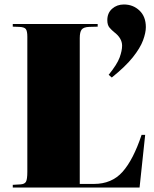

<svg xmlns="http://www.w3.org/2000/svg" viewBox="-20 -837 688 857"><path d="M37 0V-12L71 -14Q90 -15 96 -26Q102 -37 102 -70V-673Q102 -698 95.5 -707Q89 -716 66 -717L37 -718V-730H416V-718L378 -717Q353 -716 344.5 -705Q336 -694 336 -667V-16H399Q479 -16 527 -70Q575 -124 612 -235H628L603 0ZM479 -491 465 -503Q503 -550 514 -580.5Q525 -611 525 -633Q525 -667 489 -694Q479 -702 469 -713.5Q459 -725 459 -747Q459 -779 480.5 -798Q502 -817 533 -817Q574 -817 602.5 -790Q631 -763 631 -716Q631 -691 618.5 -657Q606 -623 573 -581.5Q540 -540 479 -491Z"/></svg>

Font: Display Black
Style: Regular
Weight: 900
Designer: Latin by Veronika Burian and Jose Scaglione. Greek by Irene Vlachou. Cyrillic by Vera Evstafieva.
Foundry: TypeTogether
Version: Version 3.002